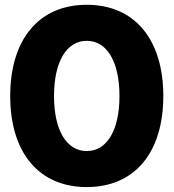

<svg xmlns="http://www.w3.org/2000/svg" viewBox="-20 -759 715 791"><path d="M337.4 11.7C535.2 11.7 652.8 -130.9 652.8 -363.3C652.8 -596.2 535.2 -739.3 337.4 -739.3C139.6 -739.3 22 -595.7 22 -363.3C22 -131.3 139.6 11.7 337.4 11.7ZM337.4 -136.7C253.9 -136.7 202.6 -222.7 202.6 -363.3C202.6 -504.4 253.9 -590.8 337.4 -590.8C420.9 -590.8 472.2 -504.4 472.2 -363.3C472.2 -222.7 420.9 -136.7 337.4 -136.7Z"/></svg>

Font: Raveo Display Display ExtraBold
Style: Regular
Weight: 800
Designer: Jakub Foglar, Rasmus Andersson (Inter)
Foundry: Jakubfoglar.com
Version: Version 1.100;Glyphs 3.2.3 (3260)